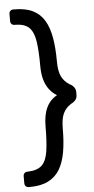

<svg xmlns="http://www.w3.org/2000/svg" viewBox="-62 -812 491 1007"><g transform="rotate(-5 184.0 -308.5)"><path d="M53 -776Q112 -776 150.5 -757Q189 -738 211 -701Q233 -664 242.5 -610Q252 -556 252 -486Q252 -434 265.5 -406Q279 -378 307 -360L315 -356Q339 -340 339 -318V-298Q339 -276 315 -261L306 -256Q278 -238 265 -210Q252 -182 252 -130Q252 -60 242.5 -6.5Q233 47 211 83.5Q189 120 150.5 139.5Q112 159 54 159H48Q38 159 32 153Q26 147 26 137V100Q26 90 32 84Q38 78 48 78H52Q101 76 124.5 53Q148 30 155.5 -20Q163 -70 163 -149Q163 -210 181.5 -249Q200 -288 237 -308Q213 -323 196.5 -345Q180 -367 171.5 -397.5Q163 -428 163 -467Q163 -548 155.5 -597.5Q148 -647 125 -670.5Q102 -694 53 -695H48Q38 -695 32 -701Q26 -707 26 -717V-754Q26 -764 32 -770Q38 -776 48 -776Z"/></g></svg>

Font: DVN-Rubik
Style: Regular
Weight: 400
Designer: Hubert and Fischer
Foundry: Hubert & Fischer
Version: Version 2.102